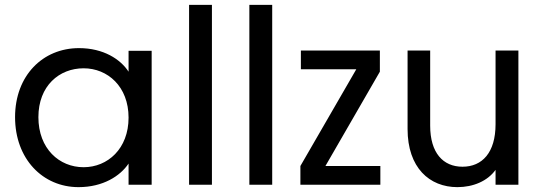

<svg xmlns="http://www.w3.org/2000/svg" viewBox="-20 -760 2230 790"><path d="M303 10C404 10 475 -36 509 -87V0H604V-551H509V-465C476 -516 406 -562 305 -562C156 -562 42 -449 42 -278C42 -106 156 10 303 10ZM138 -278C138 -407 224 -479 324 -479C423 -479 509 -404 509 -276C509 -148 423 -72 324 -72C224 -72 138 -148 138 -278Z M758 -740V0H852V-740Z M1006 -740V0H1100V-740Z M1543 -465V-552H1218V-475H1446L1216 -77V0H1545V-77H1319Z M2113 0V-552H2019V-249C2019 -132 1964 -74 1883 -74C1803 -74 1750 -131 1750 -243V-552H1657V-229C1657 -70 1747 10 1862 10C1927 10 1986 -15 2019 -61V0Z"/></svg>

Font: Malmofest
Style: Regular
Weight: 400
Designer: Jonny Pinhorn (Poppins), Kolossal
Version: Version 1.004;Glyphs 3.1.2 (3151)